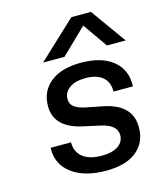

<svg xmlns="http://www.w3.org/2000/svg" viewBox="-112 -815 767 909"><g transform="rotate(-15 272.0 -360.5)"><path d="M324 -733H420L544 -560H452L368 -680L244 -560H139ZM327 -201 245 -219Q108 -248 108 -354Q108 -427 161.5 -470Q215 -513 310 -513Q412 -513 468 -467.5Q524 -422 521 -341H426Q426 -388 397 -412.5Q368 -437 313 -437Q263 -437 234.5 -416.5Q206 -396 206 -363Q206 -339 223 -325Q240 -311 277 -303L363 -286Q498 -258 498 -148Q498 -73 446 -30.5Q394 12 296 12Q190 12 128 -34.5Q66 -81 69 -161H169Q169 -113 202 -87.5Q235 -62 294 -62Q346 -62 374.5 -81.5Q403 -101 403 -134Q403 -184 327 -201Z"/></g></svg>

Font: Overused Grotesk Medium
Style: Italic
Weight: 500
Italic angle: -10°
Version: Version 0.003